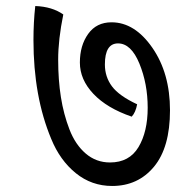

<svg xmlns="http://www.w3.org/2000/svg" viewBox="-20 -643 626 637"><path d="M190 -595Q173 -512 173 -445Q173 -378 182 -321Q191 -264 210.5 -213.5Q230 -163 264.5 -133.5Q299 -104 345 -104Q409 -104 439.5 -155Q470 -206 470 -285.5Q470 -365 442.5 -432Q415 -499 371.5 -499Q328 -499 328 -429Q328 -388 351.5 -356.5Q375 -325 435 -297Q430 -270 417 -256Q335 -284 290 -331.5Q245 -379 245 -435.5Q245 -492 272.5 -530.5Q300 -569 350 -569Q427 -569 485.5 -484.5Q544 -400 544 -277Q544 -154 491 -90Q438 -26 352 -26Q284 -26 231.5 -68.5Q179 -111 150 -182Q91 -323 91 -510Q91 -569 97 -623Q153 -621 190 -595Z"/></svg>

Font: Karma Medium
Style: Regular
Weight: 500
Designer: Joana Correia
Foundry: Indian Type Foundry
Version: Version 1.202;PS 1.0;hotconv 1.0.78;makeotf.lib2.5.61930; tt